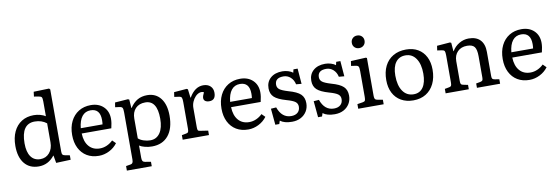

<svg xmlns="http://www.w3.org/2000/svg" viewBox="-65 -1274 5804 1999"><g transform="rotate(-10 2836.5 -275.0)"><path d="M251 14Q154 14 100 -52.5Q46 -119 46 -238Q46 -325 76 -388.5Q106 -452 160.5 -486.5Q215 -521 290 -521Q323 -521 356.5 -512Q390 -503 413 -488V-644Q413 -679 405.5 -689.5Q398 -700 370 -704L326 -711L332 -761L495 -766L506 -755V-98Q506 -74 512.5 -65.5Q519 -57 539 -53L588 -44V3L434 9L420 -70H417Q351 14 251 14ZM280 -58Q339 -58 376 -101Q413 -144 413 -212V-413Q361 -454 288 -454Q145 -454 145 -248Q145 -156 180 -107Q215 -58 280 -58Z M887 14Q814 14 760.5 -18Q707 -50 677.5 -109Q648 -168 648 -247Q648 -330 678.5 -391.5Q709 -453 764 -487Q819 -521 892 -521Q975 -521 1025.5 -472.5Q1076 -424 1076 -344Q1076 -302 1062 -246H749Q752 -158 794.5 -109Q837 -60 910 -60Q948 -60 984 -76Q1020 -92 1048 -120L1083 -85Q1049 -39 996 -12.5Q943 14 887 14ZM749 -302H979Q982 -322 982 -348Q982 -468 881 -468Q824 -468 790.5 -425.5Q757 -383 749 -302Z M1145 216V168L1193 160Q1208 158 1215 147.5Q1222 137 1222 113V-384Q1222 -422 1215 -434Q1208 -446 1185 -449L1139 -455L1147 -504L1284 -514L1298 -508L1304 -418H1307Q1342 -471 1386 -496Q1430 -521 1488 -521Q1579 -521 1630.5 -454.5Q1682 -388 1682 -271Q1682 -135 1620.5 -60.5Q1559 14 1448 14Q1411 14 1374.5 5Q1338 -4 1315 -19V110Q1315 134 1322 145Q1329 156 1347 159L1408 169V216ZM1441 -52Q1507 -52 1544 -106Q1581 -160 1581 -257Q1581 -450 1456 -450Q1390 -450 1352.5 -410.5Q1315 -371 1315 -303V-95Q1335 -76 1370.5 -64Q1406 -52 1441 -52Z M1773 0V-48L1821 -57Q1837 -60 1842 -69.5Q1847 -79 1847 -105V-385Q1847 -420 1841 -432Q1835 -444 1813 -447L1764 -454L1771 -503L1906 -514L1918 -507L1929 -417H1932Q1992 -521 2081 -521Q2128 -521 2156 -495Q2184 -469 2184 -425Q2184 -346 2117 -346Q2089 -346 2073.5 -357.5Q2058 -369 2058 -390Q2058 -410 2077 -448Q2055 -459 2031 -451.5Q2007 -444 1986.5 -422.5Q1966 -401 1953 -370.5Q1940 -340 1940 -306V-103Q1940 -79 1944.5 -70.5Q1949 -62 1965 -60L2051 -47V0Z M2466 14Q2393 14 2339.5 -18Q2286 -50 2256.5 -109Q2227 -168 2227 -247Q2227 -330 2257.5 -391.5Q2288 -453 2343 -487Q2398 -521 2471 -521Q2554 -521 2604.5 -472.5Q2655 -424 2655 -344Q2655 -302 2641 -246H2328Q2331 -158 2373.5 -109Q2416 -60 2489 -60Q2527 -60 2563 -76Q2599 -92 2627 -120L2662 -85Q2628 -39 2575 -12.5Q2522 14 2466 14ZM2328 -302H2558Q2561 -322 2561 -348Q2561 -468 2460 -468Q2403 -468 2369.5 -425.5Q2336 -383 2328 -302Z M2750 14 2734 -158 2790 -162Q2831 -46 2930 -46Q2974 -46 2999 -68.5Q3024 -91 3024 -130Q3024 -162 2999.5 -181Q2975 -200 2907 -219Q2819 -244 2782.5 -278Q2746 -312 2746 -371Q2746 -439 2792.5 -480Q2839 -521 2918 -521Q2949 -521 2979.5 -511.5Q3010 -502 3028 -487L3036 -521H3080L3093 -358L3036 -363Q3026 -410 2994 -438.5Q2962 -467 2920 -467Q2830 -467 2830 -394Q2830 -363 2854 -344.5Q2878 -326 2945 -306Q3035 -281 3071 -246.5Q3107 -212 3107 -152Q3107 -103 3084 -65.5Q3061 -28 3021 -7Q2981 14 2928 14Q2846 14 2803 -20L2792 14Z M3202 14 3186 -158 3242 -162Q3283 -46 3382 -46Q3426 -46 3451 -68.5Q3476 -91 3476 -130Q3476 -162 3451.5 -181Q3427 -200 3359 -219Q3271 -244 3234.5 -278Q3198 -312 3198 -371Q3198 -439 3244.5 -480Q3291 -521 3370 -521Q3401 -521 3431.5 -511.5Q3462 -502 3480 -487L3488 -521H3532L3545 -358L3488 -363Q3478 -410 3446 -438.5Q3414 -467 3372 -467Q3282 -467 3282 -394Q3282 -363 3306 -344.5Q3330 -326 3397 -306Q3487 -281 3523 -246.5Q3559 -212 3559 -152Q3559 -103 3536 -65.5Q3513 -28 3473 -7Q3433 14 3380 14Q3298 14 3255 -20L3244 14Z M3749 -620Q3720 -620 3701 -638.5Q3682 -657 3682 -686Q3682 -715 3701 -734Q3720 -753 3749 -753Q3779 -753 3798 -734.5Q3817 -716 3817 -687Q3817 -658 3798 -639Q3779 -620 3749 -620ZM3629 0V-49L3686 -58Q3706 -61 3711.5 -71Q3717 -81 3717 -109V-382Q3717 -418 3710.5 -430Q3704 -442 3681 -445L3633 -452L3640 -502L3798 -510L3810 -505V-105Q3810 -86 3815 -74Q3820 -62 3842 -58L3898 -48V0Z M4211 14Q4137 14 4082 -17.5Q4027 -49 3997.5 -106.5Q3968 -164 3968 -242Q3968 -328 3999 -390.5Q4030 -453 4088 -487Q4146 -521 4225 -521Q4298 -521 4351 -490Q4404 -459 4433 -402Q4462 -345 4462 -267Q4462 -182 4431 -118.5Q4400 -55 4344 -20.5Q4288 14 4211 14ZM4225 -48Q4290 -48 4325 -98.5Q4360 -149 4360 -243Q4360 -344 4319.5 -403Q4279 -462 4209 -462Q4142 -462 4105.5 -413Q4069 -364 4069 -272Q4069 -167 4110.5 -107.5Q4152 -48 4225 -48Z M4553 0V-47L4601 -56Q4617 -59 4622 -68.5Q4627 -78 4627 -104V-386Q4627 -422 4621 -433.5Q4615 -445 4593 -448L4544 -455L4551 -503L4690 -514L4702 -507L4709 -418H4712Q4739 -465 4786.5 -493Q4834 -521 4887 -521Q4967 -521 5009 -477Q5051 -433 5051 -350V-96Q5051 -74 5057 -66Q5063 -58 5082 -55L5129 -47V0H4884V-46L4928 -54Q4947 -58 4952.5 -66Q4958 -74 4958 -96V-321Q4958 -392 4936 -420.5Q4914 -449 4858 -449Q4795 -449 4757.5 -411Q4720 -373 4720 -310V-100Q4720 -78 4725 -69Q4730 -60 4745 -57L4798 -46V0Z M5439 14Q5366 14 5312.5 -18Q5259 -50 5229.5 -109Q5200 -168 5200 -247Q5200 -330 5230.5 -391.5Q5261 -453 5316 -487Q5371 -521 5444 -521Q5527 -521 5577.5 -472.5Q5628 -424 5628 -344Q5628 -302 5614 -246H5301Q5304 -158 5346.5 -109Q5389 -60 5462 -60Q5500 -60 5536 -76Q5572 -92 5600 -120L5635 -85Q5601 -39 5548 -12.5Q5495 14 5439 14ZM5301 -302H5531Q5534 -322 5534 -348Q5534 -468 5433 -468Q5376 -468 5342.5 -425.5Q5309 -383 5301 -302Z"/></g></svg>

Font: Literata 12pt
Style: Regular
Weight: 400
Designer: Latin by Veronika Burian and Jose Scaglione. Greek by Irene Vlachou. Cyrillic by Vera Evstafieva.
Foundry: TypeTogether
Version: Version 3.002